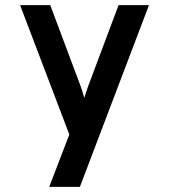

<svg xmlns="http://www.w3.org/2000/svg" viewBox="-20 -531 656 745"><path d="M171 194 249 -9 58 -511H175L292 -199Q296 -188 300 -175.5Q304 -163 307 -151Q311 -164 315 -176Q319 -188 323 -199L440 -511H558L290 194Z"/></svg>

Font: Overpass Mono Light
Style: Regular
Weight: 300
Monospace: yes
Designer: Delve Withrington, Dave Bailey
Foundry: Delve Fonts LLC
Version: Version 4.000